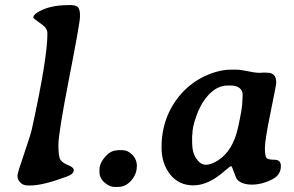

<svg xmlns="http://www.w3.org/2000/svg" viewBox="-20 -737 1177 769"><path d="M300.3 -668.9Q300.3 -646.5 257.1 -425Q213.9 -203.6 213.9 -156.5Q213.9 -109.4 222.2 -96.9Q230.5 -84.5 252.9 -75.7Q275.4 -66.9 275.4 -55.2Q275.4 -40 247.6 -29.8Q151.4 5.9 102.1 5.9H92.3Q72.3 5.9 61.3 -6.1Q50.3 -18.1 50.3 -29.3V-36.6Q50.3 -44.4 76.4 -120.6Q102.5 -196.8 107.4 -218.8Q169.9 -503.4 169.9 -602.1Q169.9 -623 150.9 -636.7Q113.3 -663.6 113.3 -666.5Q113.3 -682.1 154.1 -699.5Q194.8 -716.8 260.3 -716.8Q285.6 -716.8 293 -707Q300.3 -697.3 300.3 -678.2Z M470.2 -135.7Q491.2 -135.7 509.8 -117.2Q528.3 -98.6 528.3 -71.3L527.8 -68.8Q527.8 -40 505.6 -14.2Q483.4 11.7 453.1 11.7H439Q418.9 11.7 398.7 -5.9Q378.4 -23.4 378.4 -47.9V-57.6Q378.4 -83 401.1 -108.9Q423.8 -134.8 449.2 -134.8L453.6 -135.7Z M951.7 -359.4Q951.7 -374 939.5 -384.3Q927.2 -394.5 902.8 -394.5H891.1Q843.8 -394.5 803.7 -343.3Q781.2 -314.5 765.9 -271Q750.5 -227.5 750.5 -200.2L749.5 -191.9V-166.5Q749.5 -126 766.4 -101.6Q783.2 -77.1 804.7 -77.1Q825.7 -77.1 854 -95.2Q913.1 -133.3 933.6 -227.1Q950.7 -304.2 950.7 -331.5L951.7 -352.1ZM1086.4 -406.2Q1086.4 -397.5 1063.7 -286.9Q1041 -176.3 1041 -144.3Q1041 -112.3 1047.1 -104.7Q1053.2 -97.2 1079.1 -97.2Q1105 -97.2 1105 -72.3Q1105 -37.1 1072.8 -20Q1030.3 2.4 989.7 2.4Q949.2 2.4 930.2 -17.6Q925.8 -22.5 917.2 -47.1Q908.7 -71.8 905.5 -71.8Q902.3 -71.8 874.5 -47.9Q812.5 5.4 754.4 5.4Q696.3 5.4 661.6 -38.3Q627 -82 627 -146.5Q627 -272.9 707.5 -363.3Q747.6 -407.7 802.2 -432.9Q856.9 -458 905.8 -458H924.8Q943.8 -458 972.4 -451.7Q1001 -445.3 1020.5 -445.3L1036.6 -446.3L1050.3 -445.8Q1086.4 -445.8 1086.4 -406.2Z"/></svg>

Font: Averia Serif Libre
Style: Bold Italic
Weight: 700
Italic angle: -6.90001°
Version: Version 1.002